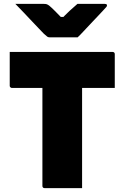

<svg xmlns="http://www.w3.org/2000/svg" viewBox="-20 -967 640 987"><path d="M30 -700H559Q564 -700 567 -697Q570 -694 570 -689Q570 -645 570 -602.5Q570 -560 570 -515H41Q38 -515 35.5 -516.5Q33 -518 31.5 -520.5Q30 -523 30 -526Q30 -571 30 -613.5Q30 -656 30 -700ZM402 0Q354 0 306 0Q258 0 209 0Q204 0 201 -3Q198 -6 198 -11Q198 -91 198 -169.5Q198 -248 198 -326Q198 -404 198 -482.5Q198 -561 198 -641H410L402 -624Q402 -589 402 -547.5Q402 -506 402 -469.5Q402 -433 402 -412Q402 -360 402 -309Q402 -258 402 -206Q402 -154 402 -100Q402 -73 402 -47.5Q402 -22 402 0ZM379 -775Q361 -775 334.5 -775Q308 -775 281.5 -775Q255 -775 236 -775Q228 -775 223 -778.5Q218 -782 205 -794Q198 -801 181.5 -818.5Q165 -836 143.5 -858.5Q122 -881 100 -904.5Q78 -928 59 -947Q94 -947 132 -947Q170 -947 205 -947Q216 -947 221 -945Q226 -943 233 -938Q244 -929 262.5 -910.5Q281 -892 315 -857L264 -880Q281 -880 298.5 -880Q316 -880 334 -880L284 -857Q316 -891 337.5 -911Q359 -931 378 -947H519Q523 -947 525.5 -946Q528 -945 529 -943Q530 -941 530 -939Q530 -935 526.5 -931Q523 -927 511 -914Q499 -901 481.5 -882.5Q464 -864 444.5 -843.5Q425 -823 408 -804.5Q391 -786 379 -775Z"/></svg>

Font: Recursive Monospace Black
Style: Regular
Weight: 900
Version: Version 1.047